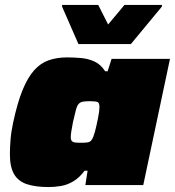

<svg xmlns="http://www.w3.org/2000/svg" viewBox="-20 -748 707 776"><path d="M176 8Q124 8 89 -3.5Q54 -15 37 -44Q20 -73 20 -124Q20 -150 22.5 -182.5Q25 -215 33 -252Q50 -332 71 -383.5Q92 -435 118 -464Q144 -493 177 -504.5Q210 -516 251 -516Q279 -516 307.5 -513.5Q336 -511 361.5 -499.5Q387 -488 405 -460H415L431 -510H667L559 0H325L334 -58H322Q301 -30 277 -15.5Q253 -1 227.5 3.5Q202 8 176 8ZM308 -171Q325 -171 334 -172.5Q343 -174 348 -179.5Q353 -185 357 -195Q360 -203 363.5 -215Q367 -227 370 -241.5Q373 -256 376 -270Q379 -284 380.5 -296Q382 -308 382 -315Q382 -332 374.5 -335.5Q367 -339 343 -339Q325 -339 314.5 -337Q304 -335 297.5 -327.5Q291 -320 286.5 -302.5Q282 -285 275 -255Q271 -233 268.5 -218.5Q266 -204 266 -193Q266 -183 270.5 -178Q275 -173 284 -172Q293 -171 308 -171ZM297 -570 231 -721V-728H377L417 -649L483 -728H635L634 -721L509 -570Z"/></svg>

Font: Saira Expanded Black
Style: Italic
Weight: 900
Width: 7
Italic angle: -12°
Designer: Hector Gatti with collaboration of the Omnibus-Type team
Foundry: Omnibus-Type
Version: Version 1.101